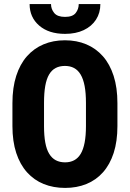

<svg xmlns="http://www.w3.org/2000/svg" viewBox="-20 -920 644 950"><path d="M561 -409.7V-296.4Q561 -220.7 542.5 -163.3Q523.9 -106 489.5 -67.4Q455.1 -28.8 407.5 -9.5Q359.9 9.8 302.2 9.8Q244.1 9.8 196.3 -9.5Q148.4 -28.8 113.8 -67.4Q79.1 -106 60.3 -163.3Q41.5 -220.7 41.5 -296.4V-409.7Q41.5 -486.3 60.3 -544.7Q79.1 -603 113.5 -641.8Q147.9 -680.7 195.6 -700.7Q243.2 -720.7 301.3 -720.7Q359.4 -720.7 407 -700.7Q454.6 -680.7 489 -641.8Q523.4 -603 542.2 -544.7Q561 -486.3 561 -409.7ZM405.3 -296.4V-410.6Q405.3 -460 398.7 -494.6Q392.1 -529.3 378.9 -551.3Q365.7 -573.2 346.4 -583.5Q327.1 -593.8 301.3 -593.8Q274.9 -593.8 255.4 -583.5Q235.8 -573.2 222.9 -551.3Q210 -529.3 203.9 -494.6Q197.8 -460 197.8 -410.6V-296.4Q197.8 -248.5 204.1 -214.4Q210.4 -180.2 223.6 -158.7Q236.8 -137.2 256.3 -127Q275.9 -116.7 302.2 -116.7Q327.6 -116.7 346.9 -127Q366.2 -137.2 379.2 -158.7Q392.1 -180.2 398.7 -214.4Q405.3 -248.5 405.3 -296.4ZM369.6 -899.9H476.6Q476.6 -856.4 455.1 -823Q433.6 -789.6 394.3 -771Q355 -752.4 301.8 -752.4Q221.2 -752.4 173.8 -793.5Q126.5 -834.5 126.5 -899.9H232.4Q232.4 -875 248.3 -855.7Q264.2 -836.4 301.8 -836.4Q339.4 -836.4 354.5 -855.7Q369.6 -875 369.6 -899.9Z"/></svg>

Font: Roboto Condensed ExtraBold
Style: Regular
Weight: 800
Designer: Christian Robertson
Foundry: Google
Version: Version 3.008; 2023